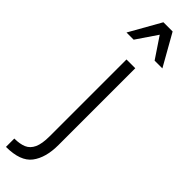

<svg xmlns="http://www.w3.org/2000/svg" viewBox="-348 -722 927 927"><g transform="rotate(45 116.0 -258.5)"><path d="M-18 223V166Q19 166 44 155.5Q69 145 82 117Q95 89 95 37V-487H155V37Q155 124 117.5 173.5Q80 223 -18 223ZM195 -579 124 -685 52 -579H3L94 -740H157L248 -579Z"/></g></svg>

Font: Inria Sans Light
Style: Regular
Weight: 300
Designer: Black Foundry Team
Foundry: Black Foundry
Version: Version 1.2; ttfautohint (v1.8.3)